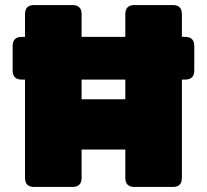

<svg xmlns="http://www.w3.org/2000/svg" viewBox="-20 -740 819 760"><path d="M267 0H115Q79 0 79 -36V-425H66Q30 -425 30 -461V-558Q30 -594 66 -594H79V-684Q79 -720 115 -720H267Q303 -720 303 -684V-594H476V-684Q476 -720 512 -720H664Q700 -720 700 -684V-594H713Q749 -594 749 -558V-461Q749 -425 713 -425H700V-36Q700 0 664 0H512Q476 0 476 -36V-148H303V-36Q303 0 267 0ZM476 -425H303V-347H476Z"/></svg>

Font: Bungee Spice
Style: Regular
Weight: 400
Designer: David Jonathan Ross
Foundry: David Jonathan Ross
Version: Version 2.000